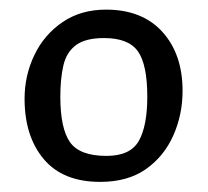

<svg xmlns="http://www.w3.org/2000/svg" viewBox="-20 -727 426 393"><path d="M185 -354.7Q108.7 -354.7 69.5 -401.4Q30.3 -448 30.3 -525Q30.3 -572.6 50.4 -614.4Q70.4 -656.1 108 -681.7Q145.5 -707.3 197 -707.3Q271.3 -707.3 312.5 -661.6Q353.7 -616 353.7 -541Q353.7 -492.4 334.7 -449.6Q315.7 -406.9 278.6 -380.8Q241.5 -354.7 185 -354.7ZM198 -407.9Q246.9 -407.9 264.2 -438.7Q281.5 -469.5 281.5 -529Q281.5 -594.7 262.3 -621.9Q243.1 -649.1 193 -649.1Q155.1 -649.1 135.7 -634.8Q116.2 -620.4 109.8 -593.3Q103.5 -566.2 103.5 -529Q103.5 -464.3 123.2 -436.1Q142.9 -407.9 198 -407.9Z"/></svg>

Font: Faustina Light
Style: Regular
Weight: 300
Designer: Alfonso Garcia
Foundry: http://www.omnibus-type.com
Version: Version 1.200